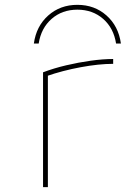

<svg xmlns="http://www.w3.org/2000/svg" viewBox="-20 -774 540 794"><path d="M300 -754Q371 -754 420.5 -710Q470 -666 480 -594H460Q450 -658 406.5 -696Q363 -734 300 -734Q237 -734 193.5 -696Q150 -658 140 -594H120Q130 -666 179.5 -710Q229 -754 300 -754ZM158 -475Q203 -492 254 -504Q305 -516 355.5 -523Q406 -530 448 -530V-510Q389 -510 313.5 -496Q238 -482 172 -459L178 -470V0H158Z"/></svg>

Font: M PLUS 1 Code Thin
Style: Regular
Weight: 250
Designer: Coji Morishita
Foundry: UNDERFOREST DESIGN
Version: Version 1.002